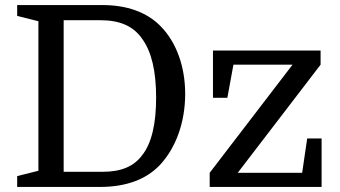

<svg xmlns="http://www.w3.org/2000/svg" viewBox="-20 -740 1344 760"><path d="M48 -677 132 -656V-64L48 -43V0H375C478 0 558 -29 613 -87C676 -154 713 -256 713 -368C713 -475 679 -572 616 -636C561 -692 483 -720 384 -720H48ZM232 -660H377C454 -660 508 -637 543 -586C580 -535 598 -458 598 -354C598 -249 580 -173 543 -126C510 -81 459 -60 387 -60H232ZM921 -56 1249 -484V-540H823V-353H880L904 -484H1138L810 -56V0H1253V-192H1196L1176 -56Z"/></svg>

Font: Domine
Style: Regular
Weight: 400
Designer: Pablo Impallari, Rodrigo Fuenzalida, Brenda Gallo
Foundry: Pablo Impallari, Rodrigo Fuenzalida, Brenda Gallo
Version: Version 2.000